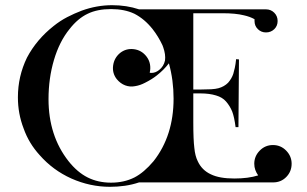

<svg xmlns="http://www.w3.org/2000/svg" viewBox="-20 -703 1184 740"><path d="M516 0Q489 9 461 13Q433 17 404 17Q327 17 255 -15Q184 -47 133 -105Q91 -151 71 -208Q49 -265 49 -328Q49 -409 84 -481Q121 -551 187 -603Q212 -623 239 -637Q266 -651 295 -662Q353 -683 412 -683Q468 -683 516 -667H1005Q1024 -667 1037 -654Q1050 -641 1050 -622Q1050 -603 1037 -590.5Q1024 -578 1005 -578Q987 -578 974 -590.5Q961 -603 961 -622V-629Q943 -639 920 -644Q904 -648 883.5 -650Q863 -652 837 -652H725V-358H755Q777 -358 794 -359Q811 -360 822 -363Q844 -369 859 -384Q873 -400 879 -418Q882 -428 885 -441.5Q888 -455 890 -475L901 -474L899 -213H888Q883 -252 875 -273Q866 -295 851 -312Q837 -328 813 -335Q787 -343 753 -343H725V-231Q725 -197 726 -173Q727 -149 729 -133Q732 -102 742 -82Q758 -47 793 -31Q826 -15 883 -15Q937 -15 975 -27Q968 -37 964 -48Q960 -59 960 -72Q960 -101 981 -122.5Q1002 -144 1032 -144Q1062 -144 1083 -122.5Q1104 -101 1104 -72Q1104 -42 1083.5 -21Q1063 0 1033 0Q1033 0 1032 0ZM167 -321Q167 -180 244 -82Q278 -39 318 -19Q358 1 408 1Q458 1 498 -19Q535 -38 572 -82Q649 -180 649 -323Q649 -394 631 -459Q611 -433 584 -412Q565 -397 539 -384Q520 -374 501 -371Q481 -367 462.5 -374Q444 -381 430 -398Q412 -421 416 -450.5Q420 -480 443 -499Q466 -517 495.5 -513.5Q525 -510 544 -486Q555 -472 558 -455.5Q561 -439 557 -423Q559 -422 564 -422Q579 -422 593 -433Q611 -447 616 -470Q619 -493 609 -521Q608 -523 606 -529Q590 -563 568 -591Q537 -630 498 -650Q460 -668 408 -668Q355 -668 318 -650Q280 -632 248 -591Q209 -543 188 -472Q167 -401 167 -321Z"/></svg>

Font: Wachinanga
Style: Regular
Weight: 400
Designer: deFharo
Foundry: deFharo
Version: Wachinanga: Version 2.001 2013